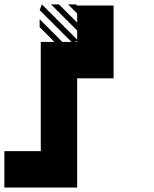

<svg xmlns="http://www.w3.org/2000/svg" viewBox="-20 -692 707 879"><path d="M333.3 166.7H0V0H166.7V-500H229.2L161.5 -567.7V-604.2L265.6 -500H307.3L161.5 -645.8L171.9 -671.9L333.3 -510.4V-552.1L213.5 -671.9H250L333.3 -588.5V-630.2L291.7 -671.9H328.1L333.3 -666.7H500V-333.3H333.3ZM322.9 -500H333.3V-505.2ZM500 -500V-333.3Z"/></svg>

Font: 0xA000-Monochrome
Style: Monochrome
Weight: 400
Version: Version 0.1